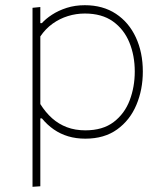

<svg xmlns="http://www.w3.org/2000/svg" viewBox="-20 -524 631 738"><path d="M105 194Q105 137.5 105 84.5Q105 31.5 105 -29V-271Q105 -324.5 105 -381.5Q105 -438.5 105 -494L135 -497V-435H141Q155.5 -451.5 180 -467.5Q204.5 -483.5 236.5 -493.8Q268.5 -504 306 -504Q375.5 -504 425.5 -471Q475.5 -438 502.2 -380.2Q529 -322.5 529 -249Q529 -179.5 504.2 -120.8Q479.5 -62 430.2 -26.5Q381 9 308 9Q272.5 9 242.2 0Q212 -9 186.8 -26.5Q161.5 -44 141 -69H135V-29Q135 31.5 135 83.5Q135 135.5 135 192ZM308 -23Q375 -23 417 -55Q459 -87 478.5 -138.5Q498 -190 498 -249Q498 -310.5 477.2 -361Q456.5 -411.5 414 -441.8Q371.5 -472 306 -472Q272.5 -472 241 -462.2Q209.5 -452.5 182.2 -433Q155 -413.5 135 -384V-124Q155 -92 180.2 -69.5Q205.5 -47 237.2 -35Q269 -23 308 -23Z"/></svg>

Font: Commissioner Thin Thin
Style: Regular
Weight: 250
Version: Version 1.000